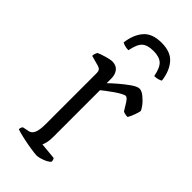

<svg xmlns="http://www.w3.org/2000/svg" viewBox="-225 -750 799 799"><g transform="rotate(45 175.0 -350.0)"><path d="M174 0Q165 0 139 -4Q113 -8 86 -14Q59 -20 45 -25Q45 -31 47 -36Q49 -41 52 -43L77 -48Q93 -50 101 -66.5Q109 -83 109 -118V-421Q109 -439 92 -444L45 -457Q45 -465 47.5 -471.5Q50 -478 52 -481Q65 -487 87.5 -493.5Q110 -500 121 -500Q144 -500 156 -485Q168 -470 168 -446V-419Q180 -431 202 -450Q224 -469 246 -484.5Q268 -500 281 -500Q294 -500 310.5 -486.5Q327 -473 338.5 -457.5Q350 -442 350 -436Q349 -429 343 -412Q337 -395 329 -381Q320 -381 312.5 -383Q305 -385 302 -387Q294 -401 282 -419.5Q270 -438 262 -438Q256 -438 243 -431Q230 -424 215 -413.5Q200 -403 187 -393Q174 -383 169 -379V-105Q169 -83 165.5 -69Q162 -55 159 -50L232 -43Q234 -41 235.5 -36.5Q237 -32 237 -26Q229 -16 208 -8Q187 0 174 0ZM211 -700Q265 -700 291 -669.5Q317 -639 323 -589Q318 -586 309 -583Q300 -580 287 -580Q279 -622 262 -637Q245 -652 211 -652Q176 -652 159.5 -637Q143 -622 135 -580Q122 -580 112.5 -583Q103 -586 98 -589Q104 -639 130 -669.5Q156 -700 211 -700Z"/></g></svg>

Font: Texturina 72pt ExtraLight
Style: Regular
Weight: 200
Designer: Guillermo Torres Carreño
Foundry: Omnibus-Type
Version: Version 1.002; ttfautohint (v1.8.3)